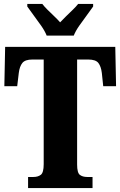

<svg xmlns="http://www.w3.org/2000/svg" viewBox="-20 -951 609 971"><path d="M122 0V-56H149Q172 -56 186.5 -67Q201 -78 201 -121V-650H144Q107 -650 93 -632.5Q79 -615 75 -582L67 -515H2L6 -714H563L567 -515H502L495 -582Q491 -615 477.5 -632.5Q464 -650 426 -650H370V-119Q370 -77 384 -66.5Q398 -56 421 -56H448V0ZM216 -771Q207 -794 188.5 -820.5Q170 -847 150.5 -873Q131 -899 118 -918V-931H194Q203 -919 219.5 -902.5Q236 -886 254 -869Q272 -852 284 -838Q297 -852 314.5 -869Q332 -886 349 -902.5Q366 -919 375 -931H451V-918Q438 -899 418.5 -873Q399 -847 380.5 -820.5Q362 -794 353 -771Z"/></svg>

Font: Noto Serif ExtraCondensed Black
Style: Regular
Weight: 900
Width: 2
Designer: Monotype Design Team
Foundry: Monotype Imaging Inc.
Version: Version 2.015; ttfautohint (v1.8.4.7-5d5b)